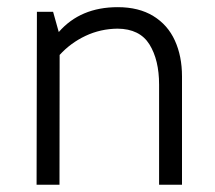

<svg xmlns="http://www.w3.org/2000/svg" viewBox="-20 -508 591 528"><path d="M480.5 -297.9V0H417.5V-275.4Q417.5 -343.3 390.9 -386Q364.3 -428.7 303.2 -429.2Q256.3 -428.7 215.3 -409.4Q174.3 -390.1 144 -356.9L143.6 0H80.6L81.5 -475.6H126L141.6 -419.9Q201.2 -488.3 303.7 -488.3Q361.8 -488.3 401.6 -463.9Q441.4 -439.5 460.9 -396.5Q480.5 -353.5 480.5 -297.9Z"/></svg>

Font: Selawik Semilight
Style: Regular
Weight: 300
Designer: Aaron Bell
Foundry: Microsoft Corporation
Version: Version 1.01